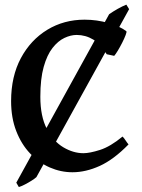

<svg xmlns="http://www.w3.org/2000/svg" viewBox="-20 -713 598 811"><path d="M525.4 -674.3 133.8 35.2Q127 41.5 113 50.3Q99.1 59.1 84.2 66.7Q69.3 74.2 59.6 77.1L48.8 58.6L440.9 -652.8Q457.5 -664.6 477.5 -675.8Q497.6 -687 513.7 -693.4ZM522.9 -103Q460.4 -39.1 401.4 -12.2Q342.3 14.6 286.1 14.6Q236.8 14.6 190.4 -5.6Q144 -25.9 107.2 -64.7Q70.3 -103.5 48.6 -159.4Q26.9 -215.3 26.9 -286.1Q26.9 -390.1 68.1 -467.3Q109.4 -544.4 179.7 -587.2Q250 -629.9 337.4 -629.9Q389.6 -629.9 439 -615.5Q488.3 -601.1 513.7 -581.1Q516.1 -579.1 510.7 -564.9Q505.4 -550.8 496.1 -532.5Q486.8 -514.2 477.3 -498.5Q467.8 -482.9 462.4 -477.1L430.7 -483.9Q406.2 -526.4 373.8 -545.9Q341.3 -565.4 303.7 -565.4Q278.8 -565.4 252 -552.7Q225.1 -540 201.9 -510.5Q178.7 -481 164.6 -430.7Q150.4 -380.4 150.4 -304.2Q150.4 -221.2 178 -168.5Q205.6 -115.7 247.6 -90.8Q289.6 -65.9 332.5 -65.9Q358.9 -65.9 402.6 -79.8Q446.3 -93.8 497.6 -136.2Q503.4 -130.9 510.7 -119.6Q518.1 -108.4 522.9 -103Z"/></svg>

Font: Gentium Plus
Style: Bold
Weight: 700
Designer: Victor Gaultney, Annie Olsen, Iska Routamaa, Becca Hirsbrunner
Foundry: SIL International
Version: Version 6.101